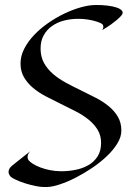

<svg xmlns="http://www.w3.org/2000/svg" viewBox="-20 -728 544 767"><path d="M464.8 -206.1Q464.8 -181.2 448.7 -154.8Q432.6 -128.4 406.5 -103.8Q380.4 -79.1 347.9 -57.1Q315.4 -35.2 282.5 -18.3Q249.5 -1.5 219.2 8.5Q189 18.6 168 19Q147.9 20 125 15.6Q102.1 11.2 81.3 4.6Q60.5 -2 44.2 -9.5Q27.8 -17.1 22 -22.9Q18.6 -26.9 16.4 -31.5Q14.2 -36.1 14.2 -41.7Q14.2 -47.4 17.3 -53.5Q20.5 -59.6 27.8 -65.9Q34.7 -71.3 44.9 -79.6Q53.7 -86.4 67.4 -97.4Q81.1 -108.4 101.1 -124Q93.8 -116.7 91.8 -110.4Q89.8 -104 90.3 -98.6Q90.8 -92.8 94.2 -87.9Q99.1 -81.5 111.3 -73.7Q123.5 -65.9 140.9 -59.3Q158.2 -52.7 179.9 -48.3Q201.7 -43.9 225.1 -43.9Q253.9 -43.9 282.2 -49.6Q310.5 -55.2 333.3 -68.4Q356 -81.5 369.9 -103.3Q383.8 -125 383.8 -157.2Q383.8 -187 369.9 -209.7Q356 -232.4 333.5 -250.5Q311 -268.6 282 -283.4Q252.9 -298.3 222.9 -313Q192.9 -327.6 163.8 -342.8Q134.8 -357.9 112.3 -376.7Q89.8 -395.5 75.9 -419.2Q62 -442.9 62 -474.1Q62 -504.4 76.9 -533.4Q91.8 -562.5 116.2 -588.1Q140.6 -613.8 172.1 -635.7Q203.6 -657.7 236.8 -673.6Q270 -689.5 302 -698.5Q334 -707.5 359.9 -708Q384.8 -708.5 407.7 -705.8Q430.7 -703.1 446.3 -697.8Q461.9 -692.4 467.8 -684.3Q473.6 -676.3 464.8 -666Q457.5 -657.7 446.8 -648.4Q437 -640.1 422.9 -629.9Q408.7 -619.6 388.2 -607.9Q392.1 -613.8 392.6 -618.4Q393.1 -623 392.1 -626Q390.6 -629.4 388.2 -631.8Q384.8 -634.8 376.2 -638.2Q367.7 -641.6 355 -645Q342.3 -648.4 326.2 -650.6Q310.1 -652.8 292 -652.8Q262.7 -652.8 235.6 -645.8Q208.5 -638.7 187.7 -624Q167 -609.4 154.5 -586.9Q142.1 -564.5 142.1 -534.2Q142.1 -501 156 -476.1Q169.9 -451.2 192.6 -431.9Q215.3 -412.6 244.4 -397Q273.4 -381.3 303.5 -366.9Q333.5 -352.5 362.5 -337.4Q391.6 -322.3 414.3 -303.7Q437 -285.2 450.9 -261.5Q464.8 -237.8 464.8 -206.1Z"/></svg>

Font: Quintessential
Style: Regular
Weight: 400
Designer: Astigmatic (AOETI)
Foundry: Astigmatic (AOETI)
Version: Version 1.000